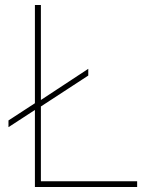

<svg xmlns="http://www.w3.org/2000/svg" viewBox="-20 -750 602 770"><path d="M334 -474V-447L144 -323V-23H530V0H120V-309L14 -240V-267L120 -336V-730H144V-349Z"/></svg>

Font: Nacelle Thin
Style: Regular
Weight: 100
Designer: Sora Sagano
Foundry: Sora Sagano
Version: Version 1.000;FEAKit 1.0